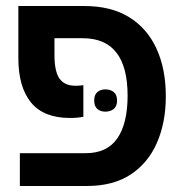

<svg xmlns="http://www.w3.org/2000/svg" viewBox="-20 -618 612 638"><path d="M46 0V-109H265Q336 -109 370 -158.5Q404 -208 404 -300Q404 -491 255 -491H161V-435Q161 -380 178 -356.5Q195 -333 231 -333Q238 -333 244 -333.5Q250 -334 257 -335V-230Q247 -228 236 -227Q225 -226 213 -226Q125 -226 83 -277.5Q41 -329 41 -425V-598H260Q349 -598 409 -561Q469 -524 500 -456.5Q531 -389 531 -298Q531 -211 501.5 -143.5Q472 -76 414 -38Q356 0 269 0ZM293 -284Q293 -303 303.5 -312Q314 -321 330 -321Q347 -321 358 -312Q369 -303 369 -284Q369 -265 358 -256Q347 -247 330 -247Q314 -247 303.5 -256Q293 -265 293 -284Z"/></svg>

Font: Noto Sans Hebrew SemiCondensed SemiBold
Style: Regular
Weight: 600
Width: 4
Designer: Monotype Design Team
Foundry: Monotype Imaging Inc.
Version: Version 2.004; ttfautohint (v1.8.4.7-5d5b)